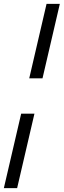

<svg xmlns="http://www.w3.org/2000/svg" viewBox="-32 -810 331 998"><path d="M279 -790 189 -403H120L210 -790ZM147 -219 57 168H-12L78 -219Z"/></svg>

Font: Prodigy Sans
Style: Italic
Weight: 400
Italic angle: -13°
Designer: Wei Huang
Foundry: Wei Huang
Version: Version 1.003; ttfautohint (v1.8.3)